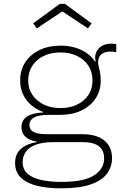

<svg xmlns="http://www.w3.org/2000/svg" viewBox="-20 -780 663 1018"><path d="M303 218.5Q233.5 218.5 178.5 205.5Q123.5 192.5 91.8 163Q60 133.5 60 84.5Q60 35.5 91.8 8.5Q123.5 -18.5 174.5 -26.5V-33.5L262 -26.5Q202 -26 166.5 -11.5Q131 3 115.5 26.8Q100 50.5 100 79Q100 118.5 126.8 141.5Q153.5 164.5 199.8 174.5Q246 184.5 305 184.5Q424 184.5 478 150.2Q532 116 532 59.5Q532 -26.5 418.5 -26.5H214Q156.5 -26.5 125.2 -47Q94 -67.5 94 -106Q94 -142.5 123.2 -162Q152.5 -181.5 208 -183.5V-194.5L300.5 -171H237Q187 -171 161.5 -157.5Q136 -144 136 -117Q136 -92 158.5 -80.2Q181 -68.5 227 -68.5H418Q468 -68.5 503 -53.2Q538 -38 556 -9.8Q574 18.5 574 58.5Q574 104.5 547.2 140.8Q520.5 177 461 197.8Q401.5 218.5 303 218.5ZM300.5 -171Q239 -171 190.8 -193.8Q142.5 -216.5 114.8 -257.5Q87 -298.5 87 -353.5Q87 -409 114.5 -450.5Q142 -492 190 -515Q238 -538 300.5 -538Q366 -538 416.2 -512.5Q466.5 -487 491.5 -441.5Q503 -423 508.5 -401Q514 -379 514 -353.5Q514 -298.5 486.5 -257.5Q459 -216.5 410.8 -193.8Q362.5 -171 300.5 -171ZM300.5 -207Q350 -207 388.5 -225.2Q427 -243.5 448.8 -276.5Q470.5 -309.5 470.5 -353.5Q470.5 -398 448.8 -431.5Q427 -465 388.5 -483.5Q350 -502 300.5 -502Q251 -502 212.2 -483.5Q173.5 -465 151.5 -431.5Q129.5 -398 129.5 -353.5Q129.5 -309.5 152 -276.5Q174.5 -243.5 213 -225.2Q251.5 -207 300.5 -207ZM514 -353.5 495 -412 475 -449.5 487.5 -454.5Q486 -459.5 485.2 -464.8Q484.5 -470 484.5 -475Q484.5 -493.5 494 -510.5Q503.5 -527.5 522.8 -538Q542 -548.5 571.5 -548.5Q578.5 -548.5 584.2 -547.8Q590 -547 596.5 -546V-503.5Q588 -505 581 -505.8Q574 -506.5 566.5 -506.5Q541.5 -506.5 527 -498.2Q512.5 -490 506.2 -477.8Q500 -465.5 500 -453Q500 -439.5 503.5 -426.5Q507 -413.5 510.5 -396.2Q514 -379 514 -353.5ZM324.5 -759.5 465.5 -656 446.5 -629.5 310.5 -719.5 175 -629.5 156 -656 297 -759.5Z"/></svg>

Font: Hepta Slab Light
Style: Regular
Weight: 300
Designer: Michael LaGattuta
Foundry: Michael LaGattuta
Version: Version 1.102